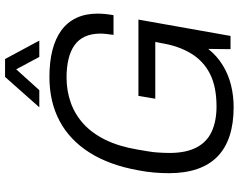

<svg xmlns="http://www.w3.org/2000/svg" viewBox="-110 -798 921 740"><g transform="rotate(-90 350.0 -428.5)"><path d="M307 12Q180 12 116 -50.5Q52 -113 52 -238Q52 -265 54.5 -294.5Q57 -324 63 -355Q83 -467 131.5 -543.5Q180 -620 253.5 -659Q327 -698 423 -698Q481 -698 526 -686.5Q571 -675 602.5 -652Q634 -629 650.5 -594Q667 -559 667 -512Q667 -498 665.5 -483Q664 -468 661 -451H585Q587 -464 588.5 -477.5Q590 -491 590 -501Q590 -536 578.5 -561Q567 -586 545 -601.5Q523 -617 491.5 -624.5Q460 -632 421 -632Q370 -632 324.5 -616Q279 -600 242.5 -567Q206 -534 180.5 -482Q155 -430 143 -358Q139 -335 136 -316.5Q133 -298 132 -284Q131 -270 130.5 -258Q130 -246 130 -235Q130 -172 151 -131.5Q172 -91 212.5 -72.5Q253 -54 309 -54Q385 -54 434.5 -79Q484 -104 513 -151.5Q542 -199 553 -265L558 -290H339L350 -355H644L581 0H530L531 -86Q504 -52 468 -30Q432 -8 391 2Q350 12 307 12ZM306 -737 423 -869H492L563 -737H500L439 -851H475L372 -737Z"/></g></svg>

Font: Archivo SemiCondensed Light
Style: Italic
Weight: 300
Width: 4
Italic angle: -10°
Designer: Hector Gatti
Foundry: Omnibus-Type
Version: Version 2.001